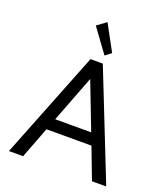

<svg xmlns="http://www.w3.org/2000/svg" viewBox="-192 -1252 1214 1386"><g transform="rotate(20 415.0 -559.0)"><path d="M41 0H150L242 -240.5H587.5L679 0H788.5L462 -825H367.5ZM276.5 -330 414.5 -689.5 553 -330ZM453.5 -884 499.5 -919 391.5 -1118 320.5 -1066Z"/></g></svg>

Font: Spartan Medium
Style: Regular
Weight: 500
Designer: Matt Bailey, Mirko Velimirovic
Foundry: Matt Bailey
Version: Version 1.003; ttfautohint (v1.8.3)